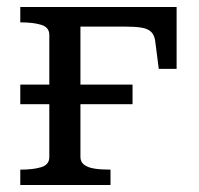

<svg xmlns="http://www.w3.org/2000/svg" viewBox="-20 -529 570 549"><path d="M38 -231V-287H359V-231ZM121 -80V-429Q121 -451 98 -458Q75 -465 40 -465H38V-509H210V-80Q210 -66 220.5 -58Q231 -50 249.5 -47Q268 -44 292 -44H296V0H38V-44H40Q75 -44 98 -51Q121 -58 121 -80ZM188 -453V-509H485V-332H434L424 -410Q422 -428 412.5 -437.5Q403 -447 384.5 -450Q366 -453 335 -453Z"/></svg>

Font: Roboto Serif 28pt
Style: Regular
Weight: 400
Designer: Greg Gazdowicz
Foundry: Commercial Type
Version: Version 1.008